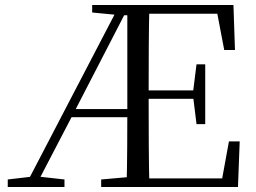

<svg xmlns="http://www.w3.org/2000/svg" viewBox="-20 -748 1022 768"><path d="M486.3 0Q488.3 -78.5 488.8 -155.5Q489.3 -232.5 489.3 -300.6V-728H577.6Q575.6 -645.2 575.1 -559.4Q574.6 -473.5 574.6 -379.9V-357.6Q574.6 -257.3 575.1 -170.7Q575.6 -84.1 577.6 0ZM11 0V-30.1L113.1 -42.1H130.5L237.9 -30.1V0ZM766.1 -251.4 752.5 -361.4V-382.4L766.1 -490.8H800.9V-251.4ZM876.9 -548 849.3 -693H532.3V-728H913.8L919.9 -548ZM532.3 0V-34.3H868.7L895.8 -182.5H938.8L931.9 0ZM348.7 -698V-728H532.3V-686.9H463.3ZM384.7 0V-30.1L521 -42.1H532.3V0ZM78.8 0 458 -728H497.8L274.2 -294.7L120.7 0ZM250.5 -279.1 255.2 -311.7H532.7V-279.1ZM532.3 -352.7V-386.4H772.6V-352.7Z"/></svg>

Font: Noto Serif HK ExtraLight
Style: Regular
Weight: 200
Designer: Ryoko NISHIZUKA 西塚涼子 (kana & ideographs); Frank Grießhammer (Latin, Greek & Cyrillic); Wenlong ZHANG 张文龙 (bopomofo); San
Foundry: Adobe
Version: Version 2.002-H1;hotconv 1.1.0;makeotfexe 2.6.0